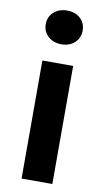

<svg xmlns="http://www.w3.org/2000/svg" viewBox="-91 -853 486 897"><g transform="rotate(10 152.0 -405.0)"><path d="M79 -560H225V0H79ZM153 -650Q115 -650 90 -672.5Q65 -695 65 -730Q65 -766 90 -788Q115 -810 153 -810Q191 -810 215.5 -788Q240 -766 240 -730Q240 -695 215.5 -672.5Q191 -650 153 -650Z"/></g></svg>

Font: SpoqaHanSansJP-Bold
Style: Regular
Weight: 700
Designer: [Source Han Sans]
Ryoko NISHIZUKA  (kana & ideographs); Paul D. Hunt (Latin, Greek & Cyrillic); Wenlong ZHANG  (bopomofo
Foundry: Spoqa (http://bi.spoqa.com)
Version: Version 1.002.20150607